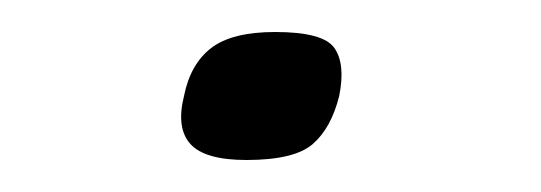

<svg xmlns="http://www.w3.org/2000/svg" viewBox="-20 -340 338 120"><path d="M192 -280Q187 -260 175.5 -250Q164 -240 134 -240Q108 -240 99 -250Q90 -260 95 -280Q99 -300 112 -310Q125 -320 152 -320Q182 -320 189 -310Q196 -300 192 -280Z"/></svg>

Font: Glory Thin Medium
Style: Italic
Weight: 500
Italic angle: -12°
Version: Version 1.011